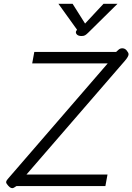

<svg xmlns="http://www.w3.org/2000/svg" viewBox="-20 -971 691 1002"><path d="M44 11Q31 11 15 -12Q12 -17 12 -20Q12 -25 16 -31Q20 -37 24.5 -41.5Q29 -46 31 -49L542 -640H148L159 -700H586L597 -710Q606 -719 618 -719Q631 -719 640 -709Q651 -696 651 -688Q651 -676 632 -654L118 -60H541L530 0H66L55 7Q49 11 44 11ZM376 -803Q376 -808 379 -811L382 -816L285 -951H359L424 -848L520 -951H593L442 -802Q431 -791 424 -787Q417 -783 406 -783Q391 -783 383.5 -789Q376 -795 376 -803Z"/></svg>

Font: Niramit Light
Style: Italic
Weight: 300
Italic angle: -10°
Designer: Katatrad Aksorn Co.,Ltd.
Foundry: Cadson Demak Co.,Ltd.
Version: Version 1.000; ttfautohint (v1.6)